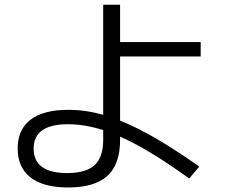

<svg xmlns="http://www.w3.org/2000/svg" viewBox="-20 -790 978 833"><path d="M56.6 -145.5Q56.6 -228 112.5 -270.8Q168.5 -313.5 275.4 -313.5Q350.6 -313.5 427.7 -292V-769.5H501V-607.4H850.6V-544.9H501V-266.6Q573.2 -237.8 657.2 -189Q741.2 -140.1 844.7 -67.4L800.8 -15.6Q624.5 -143.1 501 -197.3V-182.6Q501 -77.1 445.8 -26.9Q390.6 23.4 275.4 23.4Q168.9 23.4 112.8 -20Q56.6 -63.5 56.6 -145.5ZM271.5 -39.1Q353 -39.1 390.4 -73.5Q427.7 -107.9 427.7 -182.6V-225.6Q347.2 -251 275.4 -251Q200.2 -251 163.1 -224.6Q126 -198.2 126 -145.5Q126 -39.1 271.5 -39.1Z"/></svg>

Font: Pretendard
Style: Regular
Weight: 400
Designer: Base glyphs from Inter by Rasmus Andersson; Hangeul glyphs from Noto Sans CJK(Source Han Sans) by Jang Soo-young and Kan
Foundry: Kil Hyung-jin
Version: Version 1.309